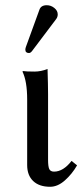

<svg xmlns="http://www.w3.org/2000/svg" viewBox="-20 -703 322 735"><path d="M159 -683Q175 -683 188 -672.5Q201 -662 201 -648Q201 -638 195 -630L103 -508Q97 -500 91 -500Q77 -500 77 -513Q77 -517 79 -523L131 -666Q137 -683 159 -683ZM84 -322Q84 -392 66 -429L68 -431Q80 -429 112 -429Q137 -429 162 -439Q164 -375 164 -343V-91Q164 -66 168.5 -56Q173 -46 187 -46Q222 -46 254 -87L275 -70Q256 -37 228.5 -12.5Q201 12 172 12Q130 12 107 -10Q84 -32 84 -71Z"/></svg>

Font: Libertinus Sans
Style: Regular
Weight: 400
Designer: Philipp H. Poll
Foundry: Khaled Hosny
Version: Version 6.1